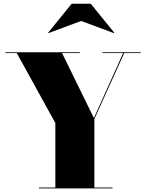

<svg xmlns="http://www.w3.org/2000/svg" viewBox="-20 -1038 804 1058"><path d="M427 -922.5 607.5 -855.5 610 -857.5 480 -1017.5H375L245 -857.5L247 -855.5ZM195 -4.5V0H600V-4.5H500V-382L664.5 -745.5H755V-750H545V-745.5H658.5L497.5 -387.5L322 -745.5H420V-750H10V-745.5H72.5L285 -360V-4.5Z"/></svg>

Font: Bodoni* 36pt Fatface
Style: Regular
Weight: 900
Version: Version 2.3